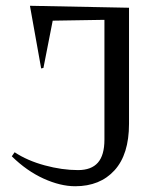

<svg xmlns="http://www.w3.org/2000/svg" viewBox="-20 -627 558 667"><path d="M21 -84Q72.8 -33.2 131.3 -6.6Q189.9 20 241.2 20Q327.6 20 377.9 -35.4Q428.2 -90.8 428.2 -196.8V-600.1L84 -606.9L123 -389.2L130.9 -391.1L163.1 -555.2L342.8 -558.1V-142.1Q342.8 -87.9 320.1 -62Q297.4 -36.1 251 -36.1Q195.8 -36.1 135.5 -52.5Q75.2 -68.8 30.8 -98.1Z"/></svg>

Font: Halibut
Style: Regular
Weight: 400
Designer: Matteo Maggi
Foundry: Collletttivo
Version: Version 3.080 | FøM Fix